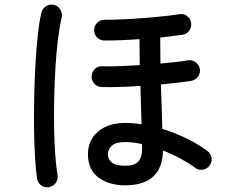

<svg xmlns="http://www.w3.org/2000/svg" viewBox="-20 -786 1040 834"><path d="M523 19Q455 19 408.5 -14.5Q362 -48 362 -116Q362 -178 406.5 -215Q451 -252 524 -252Q559 -252 595 -246Q594 -282 592.5 -324.5Q591 -367 590 -413Q540 -409 495 -408Q450 -407 421 -408Q402 -409 389.5 -423Q377 -437 378 -456Q379 -474 392.5 -487Q406 -500 425 -498Q451 -497 494.5 -498.5Q538 -500 587 -503Q587 -532 586.5 -560Q586 -588 586 -616Q546 -613 507 -611.5Q468 -610 434 -610Q415 -610 402 -623Q389 -636 389 -655Q389 -674 402 -687Q415 -700 434 -700Q483 -700 543.5 -703.5Q604 -707 661 -712.5Q718 -718 758 -724Q777 -728 792 -717Q807 -706 810 -687Q813 -669 802.5 -653.5Q792 -638 773 -635Q753 -632 728 -629Q703 -626 676 -623Q676 -594 676.5 -565.5Q677 -537 677 -510Q712 -513 743 -516.5Q774 -520 796 -524Q814 -527 829.5 -516Q845 -505 848 -487Q851 -468 840 -453Q829 -438 811 -435Q788 -431 753.5 -427Q719 -423 679 -419Q681 -362 682.5 -313Q684 -264 685 -226Q741 -209 791.5 -184Q842 -159 880 -131Q895 -120 898.5 -101.5Q902 -83 891 -68Q880 -52 861 -49Q842 -46 828 -57Q801 -77 764.5 -97Q728 -117 688 -132Q685 19 523 19ZM193 27Q175 30 159.5 19.5Q144 9 141 -10Q136 -42 132.5 -97.5Q129 -153 128 -221.5Q127 -290 128.5 -364Q130 -438 134 -508Q138 -578 144.5 -636.5Q151 -695 160 -731Q165 -750 180.5 -759.5Q196 -769 214 -765Q232 -761 242 -744.5Q252 -728 248 -710Q239 -672 232 -616.5Q225 -561 221 -496Q217 -431 215.5 -362.5Q214 -294 215 -230Q216 -166 220 -113Q224 -60 230 -26Q233 -7 222.5 8Q212 23 193 27ZM523 -66Q564 -66 580.5 -84Q597 -102 597 -138V-160Q558 -169 523 -169Q483 -169 466 -153.5Q449 -138 449 -116Q449 -94 466 -80Q483 -66 523 -66Z"/></svg>

Font: Zen Maru Gothic Medium
Style: Regular
Weight: 500
Designer: Yoshimichi Ohira
Foundry: Positype
Version: Version 1.001